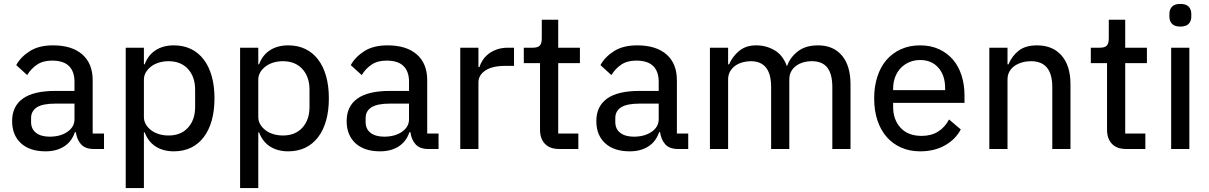

<svg xmlns="http://www.w3.org/2000/svg" viewBox="-20 -762 6185 982"><path d="M459 0Q416 0 394.5 -24Q373 -48 368 -86H363Q347 -38 308 -13Q269 12 213 12Q132 12 87 -29.5Q42 -71 42 -143Q42 -218 96.5 -257.5Q151 -297 263 -297H361V-344Q361 -396 333 -424Q305 -452 246 -452Q200 -452 169.5 -431.5Q139 -411 119 -378L63 -429Q86 -471 132.5 -500.5Q179 -530 251 -530Q348 -530 401 -483.5Q454 -437 454 -352V-79H512V0ZM234 -63Q289 -63 325 -88Q361 -113 361 -152V-232H262Q198 -232 168.5 -213Q139 -194 139 -158V-138Q139 -102 164.5 -82.5Q190 -63 234 -63Z M623 -518H716V-433H720Q738 -481 776.5 -505.5Q815 -530 869 -530Q918 -530 956.5 -511.5Q995 -493 1022 -457.5Q1049 -422 1063 -372Q1077 -322 1077 -259Q1077 -196 1063 -146Q1049 -96 1022 -60.5Q995 -25 956.5 -6.5Q918 12 869 12Q815 12 776.5 -12.5Q738 -37 720 -85H716V200H623ZM842 -69Q905 -69 941.5 -109Q978 -149 978 -215V-303Q978 -369 941.5 -409Q905 -449 842 -449Q816 -449 793 -442Q770 -435 753 -422Q736 -409 726 -392Q716 -375 716 -354V-164Q716 -143 726 -126Q736 -109 753 -96Q770 -83 793 -76Q816 -69 842 -69Z M1208 -518H1301V-433H1305Q1323 -481 1361.5 -505.5Q1400 -530 1454 -530Q1503 -530 1541.5 -511.5Q1580 -493 1607 -457.5Q1634 -422 1648 -372Q1662 -322 1662 -259Q1662 -196 1648 -146Q1634 -96 1607 -60.5Q1580 -25 1541.5 -6.5Q1503 12 1454 12Q1400 12 1361.5 -12.5Q1323 -37 1305 -85H1301V200H1208ZM1427 -69Q1490 -69 1526.5 -109Q1563 -149 1563 -215V-303Q1563 -369 1526.5 -409Q1490 -449 1427 -449Q1401 -449 1378 -442Q1355 -435 1338 -422Q1321 -409 1311 -392Q1301 -375 1301 -354V-164Q1301 -143 1311 -126Q1321 -109 1338 -96Q1355 -83 1378 -76Q1401 -69 1427 -69Z M2170 0Q2127 0 2105.5 -24Q2084 -48 2079 -86H2074Q2058 -38 2019 -13Q1980 12 1924 12Q1843 12 1798 -29.5Q1753 -71 1753 -143Q1753 -218 1807.5 -257.5Q1862 -297 1974 -297H2072V-344Q2072 -396 2044 -424Q2016 -452 1957 -452Q1911 -452 1880.5 -431.5Q1850 -411 1830 -378L1774 -429Q1797 -471 1843.5 -500.5Q1890 -530 1962 -530Q2059 -530 2112 -483.5Q2165 -437 2165 -352V-79H2223V0ZM1945 -63Q2000 -63 2036 -88Q2072 -113 2072 -152V-232H1973Q1909 -232 1879.5 -213Q1850 -194 1850 -158V-138Q1850 -102 1875.5 -82.5Q1901 -63 1945 -63Z M2334 0V-518H2427V-419H2432Q2438 -438 2450 -456Q2462 -474 2480 -487.5Q2498 -501 2522.5 -509.5Q2547 -518 2578 -518H2609V-425H2563Q2498 -425 2462.5 -401.5Q2427 -378 2427 -340V0Z M2840 0Q2792 0 2767 -26.5Q2742 -53 2742 -98V-439H2659V-518H2705Q2731 -518 2741 -529Q2751 -540 2751 -566V-661H2835V-518H2946V-439H2835V-79H2938V0Z M3447 0Q3404 0 3382.5 -24Q3361 -48 3356 -86H3351Q3335 -38 3296 -13Q3257 12 3201 12Q3120 12 3075 -29.5Q3030 -71 3030 -143Q3030 -218 3084.5 -257.5Q3139 -297 3251 -297H3349V-344Q3349 -396 3321 -424Q3293 -452 3234 -452Q3188 -452 3157.5 -431.5Q3127 -411 3107 -378L3051 -429Q3074 -471 3120.5 -500.5Q3167 -530 3239 -530Q3336 -530 3389 -483.5Q3442 -437 3442 -352V-79H3500V0ZM3222 -63Q3277 -63 3313 -88Q3349 -113 3349 -152V-232H3250Q3186 -232 3156.5 -213Q3127 -194 3127 -158V-138Q3127 -102 3152.5 -82.5Q3178 -63 3222 -63Z M3611 0V-518H3704V-433H3709Q3726 -473 3760.5 -501.5Q3795 -530 3847 -530Q3899 -530 3941.5 -505Q3984 -480 4004 -425H4006Q4020 -467 4059.5 -498.5Q4099 -530 4164 -530Q4242 -530 4286 -478Q4330 -426 4330 -331V0H4237V-317Q4237 -383 4211.5 -416Q4186 -449 4132 -449Q4109 -449 4088.5 -443Q4068 -437 4052 -425.5Q4036 -414 4026.5 -396.5Q4017 -379 4017 -355V0H3924V-317Q3924 -449 3820 -449Q3798 -449 3777 -443Q3756 -437 3740 -425.5Q3724 -414 3714 -396.5Q3704 -379 3704 -355V0Z M4686 12Q4632 12 4588.5 -7.5Q4545 -27 4514.5 -62Q4484 -97 4467.5 -147Q4451 -197 4451 -259Q4451 -320 4467.5 -370.5Q4484 -421 4514.5 -456Q4545 -491 4588.5 -510.5Q4632 -530 4686 -530Q4740 -530 4782.5 -510.5Q4825 -491 4854 -457Q4883 -423 4898 -376Q4913 -329 4913 -275V-236H4548V-215Q4548 -150 4586 -108.5Q4624 -67 4694 -67Q4743 -67 4778 -89Q4813 -111 4834 -151L4894 -100Q4867 -49 4813 -18.5Q4759 12 4686 12ZM4686 -455Q4656 -455 4630.5 -444Q4605 -433 4586.5 -413.5Q4568 -394 4558 -367Q4548 -340 4548 -308V-301H4814V-311Q4814 -376 4779.5 -415.5Q4745 -455 4686 -455Z M5040 0V-518H5133V-433H5138Q5156 -476 5190.5 -503Q5225 -530 5284 -530Q5364 -530 5409.5 -478Q5455 -426 5455 -331V0H5362V-317Q5362 -449 5253 -449Q5230 -449 5208.5 -443Q5187 -437 5170 -425.5Q5153 -414 5143 -396.5Q5133 -379 5133 -355V0Z M5740 0Q5692 0 5667 -26.5Q5642 -53 5642 -98V-439H5559V-518H5605Q5631 -518 5641 -529Q5651 -540 5651 -566V-661H5735V-518H5846V-439H5735V-79H5838V0Z M6017 -626Q5988 -626 5974.5 -640Q5961 -654 5961 -677V-691Q5961 -714 5974.5 -728Q5988 -742 6017 -742Q6046 -742 6059.5 -728Q6073 -714 6073 -691V-677Q6073 -654 6059.5 -640Q6046 -626 6017 -626ZM5970 -518H6063V0H5970Z"/></svg>

Font: IBM Plex Sans Thai Text
Style: Regular
Weight: 450
Designer: Mike Abbink, Paul van der Laan, Pieter van Rosmalen, Ben Mitchell, Mark Frömberg
Foundry: Bold Monday
Version: Version 1.1